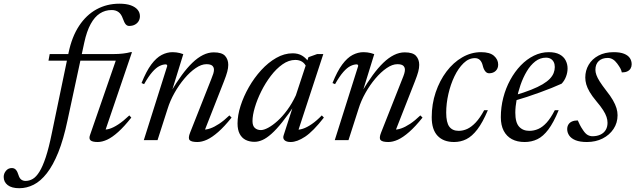

<svg xmlns="http://www.w3.org/2000/svg" viewBox="-198 -740 3356 1014"><path d="M58 -419.5 64.5 -454.5H402Q428.5 -454.5 451.5 -457.2Q474.5 -460 491 -464.5H499L354 -38.5L344.5 -57Q359 -53.5 379.5 -59.5Q400 -65.5 426.5 -82.8Q453 -100 485 -130.5L495.5 -119Q458 -71.5 426.2 -43Q394.5 -14.5 367.8 -2.2Q341 10 318 10Q289.5 10 280 1Q270.5 -8 277.5 -27L418 -433L449.5 -419.5ZM158.5 -104Q137.5 -4 109.8 64.8Q82 133.5 49.2 175.2Q16.5 217 -20.2 235.5Q-57 254 -96 254Q-136.5 254 -157.5 237.5Q-178.5 221 -178.5 194.5Q-178.5 176.5 -166.5 162Q-154.5 147.5 -135.5 147.5Q-122 147.5 -113.8 157Q-105.5 166.5 -100.5 184Q-95 202 -85.2 208.8Q-75.5 215.5 -63 215.5Q-43 215.5 -24.8 204.8Q-6.5 194 10.5 166.5Q27.5 139 43.8 90Q60 41 75.5 -35.5L164 -461Q181.5 -545.5 219.5 -603.2Q257.5 -661 312 -690.8Q366.5 -720.5 432.5 -720.5Q469 -720.5 493 -711.8Q517 -703 529 -688.2Q541 -673.5 541 -654.5Q541 -640 534 -628.2Q527 -616.5 514.2 -609.8Q501.5 -603 484 -603Q473.5 -603 466 -611.5Q458.5 -620 450.5 -642.5Q442.5 -665.5 428 -676.2Q413.5 -687 391.5 -687Q357.5 -687 329.5 -669Q301.5 -651 280.8 -613Q260 -575 247 -515Z M563 -295.5 549.5 -301.5Q574.5 -364 601 -399.5Q627.5 -435 655.8 -449.8Q684 -464.5 713.5 -464.5Q724 -464.5 733.2 -463.2Q742.5 -462 751.8 -459.8Q761 -457.5 770 -454L708 -253.5H703.5Q733 -303.5 761.5 -342.5Q790 -381.5 818 -408.5Q846 -435.5 874.2 -449.5Q902.5 -463.5 931 -463.5Q974 -463.5 990.8 -444.8Q1007.5 -426 1007.5 -397.5Q1007.5 -381 1002.2 -361.2Q997 -341.5 985 -311L878 -38.5L875 -55.5Q891 -54.5 912.2 -61.8Q933.5 -69 959.2 -86Q985 -103 1013.5 -130.5L1025 -119Q987 -71.5 954.5 -43Q922 -14.5 895 -2.2Q868 10 844.5 10Q812 10 803.2 -0.5Q794.5 -11 806 -39.5L917.5 -321.5Q925 -339.5 928.5 -351.2Q932 -363 932 -371.5Q932 -385 923 -393Q914 -401 892 -401Q865.5 -401 835.2 -380.2Q805 -359.5 776 -325.2Q747 -291 723.5 -249.2Q700 -207.5 687 -165L634 0H561.5L685.5 -392.5Q685 -395 683.2 -397.5Q681.5 -400 677.5 -400Q662 -400 644.2 -391.2Q626.5 -382.5 606.5 -359.8Q586.5 -337 563 -295.5Z M1300 -25.5 1355 -196H1365.5Q1325 -135.5 1293.2 -95.8Q1261.5 -56 1235.5 -33Q1209.5 -10 1187.8 -0.5Q1166 9 1146 9Q1119.5 9 1099.2 -1.2Q1079 -11.5 1067.8 -33Q1056.5 -54.5 1056.5 -88Q1056.5 -131 1072.5 -181Q1088.5 -231 1116.5 -280Q1144.5 -329 1181.5 -369.5Q1218.5 -410 1261 -434.2Q1303.5 -458.5 1347.5 -458.5Q1376.5 -458.5 1397.2 -446.2Q1418 -434 1434.5 -409.5L1419.5 -387Q1412.5 -404 1397.8 -413.8Q1383 -423.5 1361.5 -423.5Q1327 -423.5 1294 -400.2Q1261 -377 1232.2 -339.2Q1203.5 -301.5 1181.8 -257.8Q1160 -214 1147.8 -172.5Q1135.5 -131 1135.5 -100.5Q1135.5 -75.5 1148 -64.2Q1160.5 -53 1180 -53Q1195.5 -53 1218.8 -65.5Q1242 -78 1268 -101.5Q1294 -125 1319.2 -159.2Q1344.5 -193.5 1364.5 -236.5L1431 -438L1477 -454.5H1509.5L1373 -38L1364 -56Q1379.5 -53 1401.2 -60Q1423 -67 1448.8 -84.8Q1474.5 -102.5 1501.5 -130.5L1512.5 -119Q1456 -46.5 1413.5 -18.2Q1371 10 1337 10Q1314.5 10 1304.5 0.2Q1294.5 -9.5 1300 -25.5Z M1571.5 -295.5 1558 -301.5Q1583 -364 1609.5 -399.5Q1636 -435 1664.2 -449.8Q1692.5 -464.5 1722 -464.5Q1732.5 -464.5 1741.8 -463.2Q1751 -462 1760.2 -459.8Q1769.5 -457.5 1778.5 -454L1716.5 -253.5H1712Q1741.5 -303.5 1770 -342.5Q1798.5 -381.5 1826.5 -408.5Q1854.5 -435.5 1882.8 -449.5Q1911 -463.5 1939.5 -463.5Q1982.5 -463.5 1999.2 -444.8Q2016 -426 2016 -397.5Q2016 -381 2010.8 -361.2Q2005.5 -341.5 1993.5 -311L1886.5 -38.5L1883.5 -55.5Q1899.5 -54.5 1920.8 -61.8Q1942 -69 1967.8 -86Q1993.5 -103 2022 -130.5L2033.5 -119Q1995.5 -71.5 1963 -43Q1930.5 -14.5 1903.5 -2.2Q1876.5 10 1853 10Q1820.5 10 1811.8 -0.5Q1803 -11 1814.5 -39.5L1926 -321.5Q1933.5 -339.5 1937 -351.2Q1940.5 -363 1940.5 -371.5Q1940.5 -385 1931.5 -393Q1922.5 -401 1900.5 -401Q1874 -401 1843.8 -380.2Q1813.5 -359.5 1784.5 -325.2Q1755.5 -291 1732 -249.2Q1708.5 -207.5 1695.5 -165L1642.5 0H1570L1694 -392.5Q1693.5 -395 1691.8 -397.5Q1690 -400 1686 -400Q1670.5 -400 1652.8 -391.2Q1635 -382.5 1615 -359.8Q1595 -337 1571.5 -295.5Z M2310 -433Q2277.5 -433 2250 -406.2Q2222.5 -379.5 2202 -336.8Q2181.5 -294 2170 -243.5Q2158.5 -193 2158.5 -145Q2158.5 -93 2175 -71Q2191.5 -49 2224.5 -49Q2247.5 -49 2269.8 -59.2Q2292 -69.5 2314.5 -93.2Q2337 -117 2359 -158H2378.5Q2351 -93 2323 -56.5Q2295 -20 2265 -5Q2235 10 2200 10Q2144 10 2113 -22.8Q2082 -55.5 2082 -121Q2082 -190.5 2103 -252.5Q2124 -314.5 2160 -362.2Q2196 -410 2243.2 -437.2Q2290.5 -464.5 2342.5 -464.5Q2389 -464.5 2411 -445Q2433 -425.5 2433 -399Q2433 -378.5 2420.2 -366Q2407.5 -353.5 2386.5 -353Q2373.5 -352.5 2364.8 -363.5Q2356 -374.5 2351.5 -393.5Q2347 -412.5 2336.8 -422.8Q2326.5 -433 2310 -433Z M2685.5 -435.5Q2654.5 -435.5 2629 -415.8Q2603.5 -396 2584 -363.2Q2564.5 -330.5 2551 -291.5Q2537.5 -252.5 2530.5 -214Q2523.5 -175.5 2523.5 -145Q2523.5 -93 2543.5 -71Q2563.5 -49 2597.5 -49Q2622 -49 2644.5 -58.8Q2667 -68.5 2688.8 -92.2Q2710.5 -116 2732 -158H2752.5Q2725.5 -92.5 2698 -56Q2670.5 -19.5 2640 -4.8Q2609.5 10 2572.5 10Q2533.5 10 2505.5 -5Q2477.5 -20 2462.2 -49.2Q2447 -78.5 2447 -121Q2447 -174 2460 -224.2Q2473 -274.5 2496.8 -318Q2520.5 -361.5 2552.2 -394.5Q2584 -427.5 2621.8 -446Q2659.5 -464.5 2700 -464.5Q2735 -464.5 2757 -452.8Q2779 -441 2789.2 -421.2Q2799.5 -401.5 2799.5 -378.5Q2799.5 -357 2791.2 -335.2Q2783 -313.5 2768 -298Q2744 -287 2714.5 -275.2Q2685 -263.5 2652.2 -251.5Q2619.5 -239.5 2585 -228.2Q2550.5 -217 2516 -207L2518 -236Q2569.5 -251 2606.5 -265.8Q2643.5 -280.5 2667.8 -295Q2692 -309.5 2706 -324.2Q2720 -339 2726 -354.5Q2732 -370 2732 -386Q2732 -401 2726.5 -412Q2721 -423 2710.8 -429.2Q2700.5 -435.5 2685.5 -435.5Z M2853.5 -104Q2858.5 -93 2864.2 -81Q2870 -69 2882 -51.5Q2894 -33.5 2906 -27Q2918 -20.5 2931 -20.5Q2954.5 -20.5 2972.5 -28.8Q2990.5 -37 3000.5 -53Q3010.5 -69 3010.5 -91.5Q3010.5 -106.5 3005.2 -122.5Q3000 -138.5 2987.2 -158.5Q2974.5 -178.5 2951.5 -205.5Q2929 -232.5 2916.2 -254.2Q2903.5 -276 2898.2 -294.5Q2893 -313 2893 -330.5Q2893 -367.5 2911 -398Q2929 -428.5 2962.8 -446.5Q2996.5 -464.5 3043 -464.5Q3077 -464.5 3098 -456Q3119 -447.5 3128.5 -433.2Q3138 -419 3138 -400.5Q3138 -388 3132.2 -378.2Q3126.5 -368.5 3115 -363Q3103.5 -357.5 3086 -357.5Q3083.5 -369.5 3078 -379.5Q3072.5 -389.5 3061.5 -404.5Q3050.5 -419.5 3038 -426.8Q3025.5 -434 3012 -434Q2981.5 -434 2964 -417.5Q2946.5 -401 2946.5 -371Q2946.5 -358.5 2951.8 -343.8Q2957 -329 2969.5 -309.2Q2982 -289.5 3004 -261Q3026 -233.5 3039 -210.8Q3052 -188 3057.8 -168.8Q3063.5 -149.5 3063.5 -131.5Q3063.5 -91 3042.2 -59Q3021 -27 2984.5 -8.5Q2948 10 2901.5 10Q2865 10 2842 0.8Q2819 -8.5 2808.2 -24.2Q2797.5 -40 2797.5 -58Q2797.5 -72 2804 -82.5Q2810.5 -93 2823 -98.5Q2835.5 -104 2853.5 -104Z"/></svg>

Font: Newsreader 36pt
Style: Italic
Weight: 400
Italic angle: -17°
Designer: Hugues Gentile
Foundry: Production Type
Version: Version 1.003